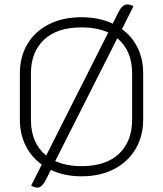

<svg xmlns="http://www.w3.org/2000/svg" viewBox="-20 -788 738 869"><path d="M628 -457V-246Q628 -172 593.5 -113.5Q559 -55 496 -22.5Q433 10 349 10Q271 10 210 -19L186 29Q177 45 168.5 53Q160 61 148 61Q136 61 121 52L169 -43Q121 -78 95.5 -130Q70 -182 70 -246V-457Q70 -531 104 -588.5Q138 -646 201 -678Q264 -710 349 -710Q429 -710 490 -681L518 -736Q534 -768 557 -768Q568 -768 584 -760L532 -656Q578 -623 603 -571.5Q628 -520 628 -457ZM189 -84 470 -641Q419 -664 349 -664Q238 -664 179 -608Q120 -552 120 -456V-246Q120 -140 189 -84ZM578 -456Q578 -559 511 -615L230 -59Q281 -36 349 -36Q460 -36 519 -92.5Q578 -149 578 -246Z"/></svg>

Font: K2D Thin
Style: Regular
Weight: 100
Designer: Katatrad Aksorn Co.,Ltd.
Foundry: Cadson Demak Co.,Ltd.
Version: Version 1.000; ttfautohint (v1.6)